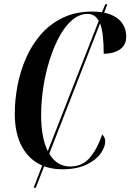

<svg xmlns="http://www.w3.org/2000/svg" viewBox="-20 -780 609 896"><path d="M137 96 177 -8Q117 -33 83 -94.5Q49 -156 49 -250Q49 -313 61.5 -379.5Q74 -446 101 -508Q128 -570 170.5 -619Q213 -668 273 -697Q333 -726 411 -726Q435 -726 456 -723L471 -760H481L466 -721Q517 -710 543 -680.5Q569 -651 569 -609Q569 -569 539 -549Q509 -529 464 -529Q464 -576 460 -611.5Q456 -647 447 -671L210 -63Q245 -3 307 -3Q366 -3 401.5 -47Q437 -91 457 -153Q463 -146 467 -138.5Q471 -131 471 -120Q471 -94 449.5 -63.5Q428 -33 383 -11.5Q338 10 270 10Q224 10 186 -4L147 96ZM172 -243Q172 -137 203 -75L441 -683Q423 -715 388 -715Q351 -715 318 -687.5Q285 -660 258.5 -612Q232 -564 212.5 -503Q193 -442 182.5 -375Q172 -308 172 -243Z"/></svg>

Font: Noto Serif Display ExtraCondensed SemiBold
Style: Italic
Weight: 600
Width: 2
Italic angle: -12°
Designer: Monotype Design Team
Foundry: Monotype Imaging Inc.
Version: Version 2.009